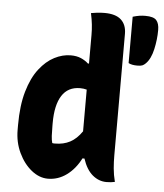

<svg xmlns="http://www.w3.org/2000/svg" viewBox="-54 -807 741 867"><g transform="rotate(5 316.5 -373.5)"><path d="M553 -532Q527 -532 513 -540V-750Q530 -755 543 -757Q556 -759 570 -759Q607 -759 620 -744.5Q633 -730 633 -700Q633 -657 623 -612.5Q613 -568 591 -546Q583 -538 575.5 -535Q568 -532 553 -532ZM40 -196V-218Q40 -307 58.5 -370.5Q77 -434 108 -474Q139 -514 176 -533Q213 -552 250 -552Q277 -552 296.5 -543.5Q316 -535 330 -522H335V-651Q335 -676 332.5 -699Q330 -722 324 -750Q335 -752 351 -754Q367 -756 385 -756Q436 -756 460.5 -733.5Q485 -711 485 -670V-120Q485 -90 487.5 -60.5Q490 -31 498 0Q481 4 460 4Q425 4 396.5 -20Q368 -44 352 -93H343Q318 -44 279.5 -16Q241 12 195 12Q156 12 120.5 -16.5Q85 -45 62.5 -92.5Q40 -140 40 -196ZM201 -150Q205 -149 208 -149Q211 -149 214 -149Q252 -149 281.5 -164.5Q311 -180 335 -215V-404Q321 -408 305 -408Q250 -408 222.5 -365Q195 -322 195 -241V-230Q195 -201 196 -182.5Q197 -164 201 -150Z"/></g></svg>

Font: Recursive Mn Csl St XBd
Style: Regular
Weight: 800
Monospace: yes
Version: Version 1.079;hotconv 1.0.112;makeotfexe 2.5.65598; ttfautoh